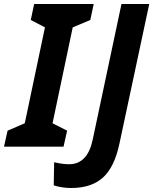

<svg xmlns="http://www.w3.org/2000/svg" viewBox="-48 -734 767 961"><path d="M-10 -80 76 -117 177 -597 106 -634 123 -714H421L404 -634L316 -597L215 -117L288 -80L270 0H-28ZM221 194 223 78Q265 88 298 88Q390 88 416 -35L560 -714H699L550 -16Q525 103 467 155Q409 207 308 207Q264 207 221 194Z"/></svg>

Font: Noto Sans Display
Style: Bold Italic
Weight: 700
Italic angle: -12°
Designer: Monotype Design team
Foundry: Monotype Imaging Inc.
Version: Version 1.000